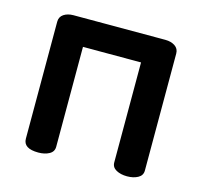

<svg xmlns="http://www.w3.org/2000/svg" viewBox="-77 -558 676 642"><g transform="rotate(15 261.0 -237.0)"><path d="M102 -474H420Q440 -474 453.5 -465Q467 -456 467 -439V-34Q467 -17 451.5 -8.5Q436 0 414 0Q392 0 376.5 -8.5Q361 -17 361 -34V-380H160V-34Q160 -17 144.5 -8.5Q129 0 107 0Q55 0 55 -34V-439Q55 -456 68.5 -465Q82 -474 102 -474Z"/></g></svg>

Font: AkaAcidDosis
Style: SemiBold
Weight: 600
Designer: Edgar Tolentino, Pablo Impallari, Igino Marini, Cyberella
Foundry: Edgar Tolentino, Pablo Impallari, Igino Marini, Cyberella
Version: Version 1.007